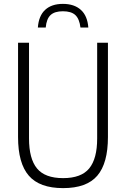

<svg xmlns="http://www.w3.org/2000/svg" viewBox="-20 -960 649 989"><path d="M305 9Q184 9 128.5 -55Q73 -119 73 -254V-740H129.5V-246.5Q129.5 -142.5 170.5 -92.5Q211.5 -42.5 305 -42.5Q398.5 -42.5 439.5 -92.5Q480.5 -142.5 480.5 -246.5V-740H536V-254Q536 -119 481.2 -55Q426.5 9 305 9ZM175 -818Q179.5 -879 212.8 -909.5Q246 -940 304 -940Q362.5 -940 396.5 -909.2Q430.5 -878.5 435 -818H394.5Q389 -863 368 -882.5Q347 -902 304 -902Q261.5 -902 240.5 -882.5Q219.5 -863 215.5 -818Z"/></svg>

Font: Encode Sans Cnd Lt
Style: Regular
Weight: 300
Width: 3
Designer: Multiple Designers
Foundry: Impallari Type
Version: Version 3.002; ttfautohint (v1.8.3) -l 8 -r 50 -G 200 -x 14 